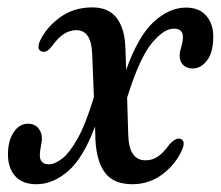

<svg xmlns="http://www.w3.org/2000/svg" viewBox="-20 -476 582 506"><path d="M310.5 -349 312.5 -292Q344.5 -381.5 385.5 -418.8Q426.5 -456 470 -456Q505.5 -456 524 -434Q542.5 -412 542 -378.5Q542 -339 526 -317.2Q510 -295.5 487.5 -295.5Q471.5 -295.5 462.2 -305.2Q453 -315 453.5 -331Q454 -341 458 -353.5Q462 -366 462 -379Q462 -400.5 438 -400.5Q411.5 -400.5 379.5 -361.5Q347.5 -322.5 315 -218.5L318 -120Q320 -53.5 363.5 -53.5Q381 -53.5 395.5 -63Q410 -72.5 427 -96Q443 -113 454.5 -110.5Q469.5 -106 461 -84Q445 -45 409.5 -17.8Q374 9.5 329 9.5Q280 9.5 257.2 -20.2Q234.5 -50 231.5 -107L230.5 -143Q199.5 -59.5 159.5 -25Q119.5 9.5 76 9.5Q38.5 9.5 19.5 -12.5Q0.5 -34.5 1 -71Q1.5 -106.5 16.5 -128.2Q31.5 -150 54 -150Q70.5 -150 80.5 -138.8Q90.5 -127.5 90.5 -110Q90 -99.5 87.5 -88.8Q85 -78 85 -67Q85 -43 109 -43Q124 -43 143.5 -57.8Q163 -72.5 184.5 -110.8Q206 -149 227.5 -220L223 -332.5Q221 -396.5 181.5 -396.5Q164.5 -396.5 148.8 -386.8Q133 -377 115.5 -352.5Q102.5 -336.5 91 -340Q76 -344 84.5 -366.5Q101.5 -403.5 137.8 -430Q174 -456.5 223.5 -456.5Q266.5 -456.5 287.8 -428.2Q309 -400 310.5 -349Z"/></svg>

Font: Fraunces 72pt S050
Style: Italic
Weight: 400
Italic angle: -16°
Version: Version 1.000; ttfautohint (v1.8.3)